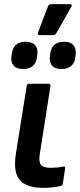

<svg xmlns="http://www.w3.org/2000/svg" viewBox="-20 -897 387 929"><path d="M190 12Q108 12 75.5 -26Q43 -64 57 -154L109 -480Q110 -492 122 -492H215Q226 -492 224 -480L172 -148Q167 -112 179 -98.5Q191 -85 225 -85Q240 -85 256.5 -86.5Q273 -88 286 -91Q297 -93 295 -80L284 -9Q282 1 273 3Q257 7 234.5 9.5Q212 12 190 12ZM173 -727Q159 -727 164 -740L212 -866Q216 -877 227 -877H319Q324 -877 326.5 -873.5Q329 -870 325 -864L254 -739Q248 -727 236 -727ZM92 -563Q60 -563 46 -579.5Q32 -596 35 -622L37 -636Q44 -695 104 -695Q136 -695 150 -678.5Q164 -662 161 -636L159 -622Q152 -563 92 -563ZM277 -563Q246 -563 232 -579.5Q218 -596 221 -622L223 -636Q230 -695 290 -695Q321 -695 335 -678.5Q349 -662 346 -636L345 -622Q338 -563 277 -563Z"/></svg>

Font: Sofia Sans
Style: Bold Italic
Weight: 700
Italic angle: -9°
Designer: Botio Nikoltchev, Ani Petrova
Foundry: lettersoup
Version: Version 4.101; ttfautohint (v1.8.4.7-5d5b)